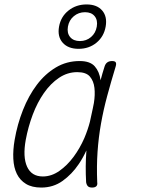

<svg xmlns="http://www.w3.org/2000/svg" viewBox="-20 -835 640 865"><path d="M166 10Q124 10 97 -6.5Q70 -23 56 -51.5Q42 -80 40 -119.5Q38 -159 46 -205Q58 -275 83.5 -339.5Q109 -404 146 -453Q183 -502 231.5 -531Q280 -560 339 -560Q386 -560 407 -536Q428 -512 433 -474V-473Q441 -504 451 -535Q455 -548 463.5 -554Q472 -560 485 -560Q498 -560 501.5 -554Q505 -548 501 -535Q480 -466 463 -403Q446 -340 435 -278Q424 -216 419.5 -151.5Q415 -87 418 -14Q420 -2 414 4Q408 10 395 10Q382 10 376 4Q370 -2 368 -14Q364 -87 369 -152V-157Q354 -124 335 -96Q304 -50 262 -20Q220 10 166 10ZM173 -40Q212 -40 247.5 -65Q283 -90 311.5 -128.5Q340 -167 360 -213Q376 -251 385 -286Q391 -316 398 -346Q400 -358 403 -371Q409 -408 405.5 -439Q402 -470 385 -490Q368 -510 328 -510Q284 -510 246 -484.5Q208 -459 178 -416Q148 -373 127.5 -318.5Q107 -264 96 -205Q82 -128 102 -84Q122 -40 173 -40ZM334 -615Q287 -615 262.5 -642.5Q238 -670 246 -715Q254 -760 288.5 -787.5Q323 -815 370 -815Q417 -815 440.5 -787.5Q464 -760 456 -715Q448 -670 414.5 -642.5Q381 -615 334 -615ZM340 -650Q369 -650 390 -668Q411 -686 416 -715Q421 -744 406.5 -762Q392 -780 363 -780Q334 -780 312.5 -762Q291 -744 286 -715Q281 -686 296 -668Q311 -650 340 -650Z"/></svg>

Font: Maple Mono NL Thin
Style: Italic
Weight: 250
Italic angle: -10°
Monospace: yes
Designer: subframe7536
Version: Version 7.000